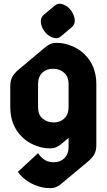

<svg xmlns="http://www.w3.org/2000/svg" viewBox="-20 -773 562 1013"><path d="M276.4 -571.3Q267.1 -571.3 255.4 -575.7Q232.4 -584.5 216.3 -605.5Q195.3 -632.8 195.3 -661.1Q195.3 -682.1 211.9 -695.8L268.6 -743.2Q280.8 -753.4 293.9 -753.4Q303.2 -753.4 314.5 -749Q338.4 -739.7 353.5 -719.2Q374.5 -691.9 374.5 -663.6Q374.5 -642.6 357.9 -628.9L301.8 -581.5Q289.6 -571.3 276.4 -571.3ZM247.1 9.8Q221.7 9.8 204.1 5.9Q140.1 -8.3 98.1 -48.8Q34.2 -109.9 34.2 -208.5V-318.4Q34.2 -349.6 46.4 -370.1Q57.1 -388.2 81.1 -408.2L220.2 -524.9Q246.6 -546.9 275.4 -546.9Q300.8 -546.9 318.4 -543Q382.3 -528.3 424.3 -488.3Q488.3 -427.2 488.3 -328.6V-8.3Q488.3 23.9 476.1 43.5Q464.4 62.5 441.4 81.5L302.2 197.8Q275.9 219.7 247.1 219.7Q221.7 219.7 204.1 215.8Q141.6 201.7 98.1 161.1Q84.5 148.4 74.2 133.8L180.7 35.2Q189.9 50.3 204.6 62.5Q228.5 83 262.7 83Q297.9 83 318.8 62.5Q341.8 41 341.8 1.5V-45.4L302.2 -12.2Q275.9 9.8 247.1 9.8ZM318.8 -147.5Q341.8 -168.9 341.8 -208.5V-328.6Q341.8 -368.7 317.9 -389.6Q293.9 -410.2 259.8 -410.2Q224.6 -410.2 203.6 -389.6Q180.7 -368.2 180.7 -328.6V-208.5Q180.7 -167.5 204.6 -147.5Q228.5 -127 262.7 -127Q296.9 -127 318.8 -147.5Z"/></svg>

Font: Gothica
Style: Bold
Weight: 700
Designer: Wojciech Kalinowski "wmk69" (wmk69@o2.pl)
Foundry: Wojciech Kalinowski "wmk69" (wmk69@o2.pl)
Version: Version 2.1.0; 2021-05-14